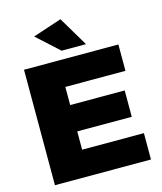

<svg xmlns="http://www.w3.org/2000/svg" viewBox="-133 -1029 950 1126"><g transform="rotate(-15 341.5 -466.0)"><path d="M59 0V-701H632V-541H267V-431H598V-271H267V-160H642V0ZM167 -874 342 -932 449 -752H301Z"/></g></svg>

Font: Trueno
Style: ExBd
Weight: 800
Designer: Julieta Ulanovsky
Foundry: Julieta Ulanovsky
Version: Version 3.001b